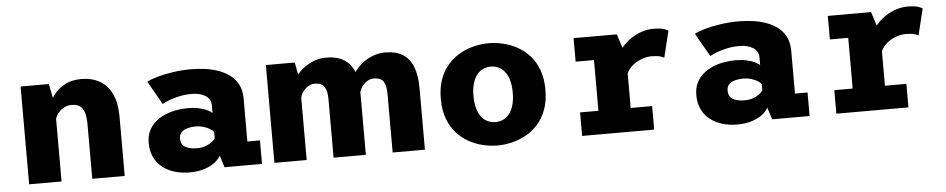

<svg xmlns="http://www.w3.org/2000/svg" viewBox="-35 -740 4821 978"><g transform="rotate(-5 2375.0 -250.5)"><path d="M82.9 0V-500H227.3L248.7 -393.4V0ZM405.7 0V-277.6Q405.7 -315.6 398.1 -339Q390.4 -362.4 374.6 -373.1Q358.7 -383.9 334.1 -383.9Q315.4 -383.9 299.8 -377Q284.1 -370.2 272.2 -358.4Q260.2 -346.6 253 -332Q245.8 -317.3 243.9 -302L211.4 -320Q211.4 -353.4 222.5 -387Q233.6 -420.7 256.2 -448.9Q278.9 -477.1 313.3 -494.1Q347.6 -511.1 394.2 -511.1Q432.9 -511.1 465.1 -499.1Q497.4 -487.1 521.4 -461.9Q545.4 -436.7 558.5 -397.3Q571.6 -357.9 571.6 -303.1V0Z M902.7 11Q861.7 11 826.4 0.2Q791 -10.5 764.2 -31.6Q737.5 -52.8 722.7 -84Q707.9 -115.3 707.9 -156.3Q707.9 -191.2 720.4 -217.7Q732.9 -244.2 754.8 -262.9Q776.7 -281.6 804.1 -293.5Q831.6 -305.3 861.8 -310.6Q892.1 -316 921.6 -316Q953.1 -316 978.3 -310.4Q1003.6 -304.8 1020.8 -296.4Q1038 -288 1045.1 -280.1V-320.6Q1045.1 -336.9 1037.7 -349.1Q1030.3 -361.4 1017 -369.7Q1003.8 -378 985.9 -382.3Q968.1 -386.6 947.1 -386.6Q922.4 -386.6 900 -382.9Q877.6 -379.2 858.5 -373.5Q839.3 -367.9 823.4 -361.3Q807.6 -354.8 796.3 -348.6L728.1 -467.9Q747.2 -478.8 782.6 -488.8Q817.9 -498.7 862.8 -505.4Q907.6 -512 955.6 -512Q990.6 -512 1026.5 -507.2Q1062.3 -502.4 1095 -490.9Q1127.6 -479.4 1153.6 -459.6Q1179.5 -439.8 1194.4 -410.4Q1209.3 -380.9 1209.3 -339.5V-120.3H1273.6V0H1082L1062.7 -61.4Q1055.2 -45.3 1034.7 -28.6Q1014.2 -11.9 981.1 -0.4Q947.9 11 902.7 11ZM951.3 -108.4Q974.5 -108.4 994 -115.4Q1013.6 -122.4 1026.9 -132.5Q1040.2 -142.6 1045.1 -151.4V-182.6Q1039.9 -191.4 1026 -199.8Q1012.1 -208.2 993.1 -214Q974.1 -219.7 953.9 -219.7Q932.9 -219.7 913.3 -214.9Q893.7 -210 881.2 -198.2Q868.7 -186.4 868.7 -164.9Q868.7 -143.4 879.6 -131.1Q890.6 -118.9 909.4 -113.7Q928.3 -108.4 951.3 -108.4Z M1941.6 0V-300.7Q1941.6 -342.9 1927.6 -363.4Q1913.7 -383.9 1879.7 -383.9Q1858 -383.9 1841.1 -372Q1824.3 -360.2 1814.1 -343.1Q1804 -326 1802.9 -310.6L1755.9 -326Q1755.9 -361.9 1771.5 -395Q1787.1 -428.2 1813.9 -454.4Q1840.6 -480.6 1875.4 -495.9Q1910.1 -511.1 1948 -511.1Q2001.4 -511.1 2036.6 -489.8Q2071.7 -468.5 2089.1 -424.9Q2106.6 -381.4 2106.6 -314.1V0ZM1337 0V-500H1484.9L1502 -405.3V0ZM1639.6 0V-300.7Q1639.6 -342.9 1625.2 -363.4Q1610.9 -383.9 1577.7 -383.9Q1556 -383.9 1539 -372Q1522 -360.2 1511.9 -343.1Q1501.9 -326 1501.1 -310.6L1454.1 -326Q1454.2 -361.9 1469.6 -395Q1485 -428.2 1511.8 -454.4Q1538.6 -480.6 1573.3 -495.9Q1607.9 -511.1 1646 -511.1Q1726.4 -511.1 1765.5 -464.6Q1804.6 -418.1 1804.6 -325.6V0Z M2477.1 11Q2441.5 11 2404 2.2Q2366.4 -6.5 2331.8 -25.5Q2297.1 -44.5 2269.5 -75.2Q2241.9 -106 2225.8 -149.5Q2209.7 -193 2209.7 -251Q2209.7 -308.5 2225.8 -352Q2241.9 -395.5 2269.5 -426Q2297.1 -456.5 2331.8 -475.5Q2366.4 -494.5 2404 -503.2Q2441.5 -512 2477.1 -512Q2512.8 -512 2550.3 -503.2Q2587.9 -494.5 2622.5 -475.5Q2657.2 -456.5 2684.8 -426Q2712.4 -395.5 2728.5 -352Q2744.6 -308.5 2744.6 -251Q2744.6 -193 2728.5 -149.5Q2712.4 -106 2684.8 -75.2Q2657.2 -44.5 2622.5 -25.5Q2587.9 -6.5 2550.3 2.2Q2512.8 11 2477.1 11ZM2477.1 -108.6Q2497.6 -108.6 2515.6 -116.8Q2533.6 -124.9 2547.5 -141.9Q2561.4 -158.9 2569.5 -186Q2577.6 -213.1 2577.6 -251Q2577.6 -288.7 2569.5 -315.6Q2561.4 -342.4 2547.5 -359.4Q2533.6 -376.4 2515.6 -384.4Q2497.6 -392.4 2477.1 -392.4Q2457.1 -392.4 2438.9 -384.4Q2420.6 -376.4 2406.8 -359.4Q2392.9 -342.4 2384.8 -315.6Q2376.7 -288.7 2376.7 -251Q2376.7 -213.1 2384.8 -186Q2392.9 -158.9 2406.8 -141.9Q2420.6 -124.9 2438.9 -116.8Q2457.1 -108.6 2477.1 -108.6Z M2910.4 0V-120.3H3004.3V-379.7H2910.4V-500H3131.6L3169.3 -382.1V-120.3H3278.9V0ZM3166.6 -288.7 3113.9 -316.7Q3114.1 -351.1 3126.4 -381Q3138.6 -410.9 3159.1 -435Q3179.6 -459.1 3205.9 -476.2Q3232.1 -493.4 3260.8 -502.7Q3289.4 -512 3317.1 -512Q3355.9 -512 3373.5 -505.7Q3391.1 -499.4 3395.1 -495.9L3362.1 -360.3Q3358.3 -363.9 3342.3 -368.6Q3326.3 -373.4 3298.3 -373.4Q3276.2 -373.4 3255 -366.8Q3233.8 -360.1 3215.5 -348.4Q3197.3 -336.6 3184.4 -321.2Q3171.6 -305.8 3166.6 -288.7Z M3702.7 11Q3661.7 11 3626.4 0.2Q3591 -10.5 3564.2 -31.6Q3537.5 -52.8 3522.7 -84Q3507.9 -115.3 3507.9 -156.3Q3507.9 -191.2 3520.4 -217.7Q3532.9 -244.2 3554.8 -262.9Q3576.7 -281.6 3604.1 -293.5Q3631.6 -305.3 3661.8 -310.6Q3692.1 -316 3721.6 -316Q3753.1 -316 3778.3 -310.4Q3803.6 -304.8 3820.8 -296.4Q3838 -288 3845.1 -280.1V-320.6Q3845.1 -336.9 3837.7 -349.1Q3830.3 -361.4 3817 -369.7Q3803.8 -378 3785.9 -382.3Q3768.1 -386.6 3747.1 -386.6Q3722.4 -386.6 3700 -382.9Q3677.6 -379.2 3658.5 -373.5Q3639.3 -367.9 3623.4 -361.3Q3607.6 -354.8 3596.3 -348.6L3528.1 -467.9Q3547.2 -478.8 3582.6 -488.8Q3617.9 -498.7 3662.8 -505.4Q3707.6 -512 3755.6 -512Q3790.6 -512 3826.5 -507.2Q3862.3 -502.4 3895 -490.9Q3927.6 -479.4 3953.6 -459.6Q3979.5 -439.8 3994.4 -410.4Q4009.3 -380.9 4009.3 -339.5V-120.3H4073.6V0H3882L3862.7 -61.4Q3855.2 -45.3 3834.7 -28.6Q3814.2 -11.9 3781.1 -0.4Q3747.9 11 3702.7 11ZM3751.3 -108.4Q3774.5 -108.4 3794 -115.4Q3813.6 -122.4 3826.9 -132.5Q3840.2 -142.6 3845.1 -151.4V-182.6Q3839.9 -191.4 3826 -199.8Q3812.1 -208.2 3793.1 -214Q3774.1 -219.7 3753.9 -219.7Q3732.9 -219.7 3713.3 -214.9Q3693.7 -210 3681.2 -198.2Q3668.7 -186.4 3668.7 -164.9Q3668.7 -143.4 3679.6 -131.1Q3690.6 -118.9 3709.4 -113.7Q3728.3 -108.4 3751.3 -108.4Z M4210.4 0V-120.3H4304.3V-379.7H4210.4V-500H4431.6L4469.3 -382.1V-120.3H4578.9V0ZM4466.6 -288.7 4413.9 -316.7Q4414.1 -351.1 4426.4 -381Q4438.6 -410.9 4459.1 -435Q4479.6 -459.1 4505.9 -476.2Q4532.1 -493.4 4560.8 -502.7Q4589.4 -512 4617.1 -512Q4655.9 -512 4673.5 -505.7Q4691.1 -499.4 4695.1 -495.9L4662.1 -360.3Q4658.3 -363.9 4642.3 -368.6Q4626.3 -373.4 4598.3 -373.4Q4576.2 -373.4 4555 -366.8Q4533.8 -360.1 4515.5 -348.4Q4497.3 -336.6 4484.4 -321.2Q4471.6 -305.8 4466.6 -288.7Z"/></g></svg>

Font: Trispace Thin
Style: Regular
Weight: 100
Designer: Tyler Finck
Foundry: Etcetera Type Company
Version: Version 1.210